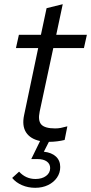

<svg xmlns="http://www.w3.org/2000/svg" viewBox="-20 -667 434 915"><path d="M148 228Q114 228 85 215.5Q56 203 38 181L71 151Q103 186 149 186Q180 186 199.5 171.5Q219 157 219 134Q219 114 203 102.5Q187 91 158 91H129L171 5Q124 -5 104 -36.5Q84 -68 95 -119L162 -438H56L70 -501H175L202 -628L279 -647L248 -501H394L380 -438H234L169 -135Q160 -92 177 -73.5Q194 -55 243 -55Q257 -55 270 -57.5Q283 -60 301 -65L288 0Q272 4 252.5 6.5Q233 9 213 9L189 56Q226 60 246.5 79Q267 98 267 129Q267 157 251.5 179.5Q236 202 209 215Q182 228 148 228Z"/></svg>

Font: Red Hat Display VF
Style: Italic
Weight: 300
Italic angle: -12°
Designer: Pentagram, MCKL
Foundry: Pentagram, MCKL
Version: Version 1.023